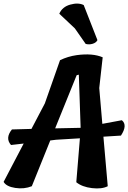

<svg xmlns="http://www.w3.org/2000/svg" viewBox="-20 -1042 710 1062"><path d="M546 -357 654 -377Q687 -350 649 -292L552 -286L576 -12Q543 5 488.5 -1.5Q434 -8 402 -34L422 -277L290 -269L258 -265L156 -12Q114 5 64.5 -2.5Q15 -10 0 -36L111 -248L41 -240Q7 -278 46 -326L154 -329L228 -470L312 -709Q355 -730 404 -737Q492 -749 548 -725L529 -555ZM285 -332 426 -335 416 -629 404 -626ZM454 -799 394 -885 308 -966Q324 -1004 368.5 -1016.5Q413 -1029 443 -1014L519 -820Q512 -806 493 -800Q474 -794 454 -799Z"/></svg>

Font: Tillana SemiBold
Style: Regular
Weight: 600
Designer: Lipi Raval (Devanagari, Latin), Jonny Pinhorn (Latin)
Foundry: Indian Type Foundry
Version: Version 2.003;PS 1.0;hotconv 1.0.79;makeotf.lib2.5.61930; tt